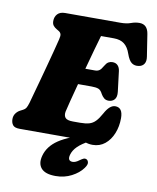

<svg xmlns="http://www.w3.org/2000/svg" viewBox="-100 -795 900 1102"><g transform="rotate(10 349.5 -243.5)"><path d="M378.5 0H51Q20.5 0 10.2 -13.8Q0 -27.5 0 -48Q0 -68 10.8 -82.2Q21.5 -96.5 36 -103.5L51.5 -111.5Q62.5 -117 68.2 -126.2Q74 -135.5 80.5 -157Q86 -177.5 96.2 -214.2Q106.5 -251 118.8 -296Q131 -341 143.5 -387.5Q156 -434 166.8 -475.2Q177.5 -516.5 184.5 -545Q190 -566.5 186.8 -576.2Q183.5 -586 174.5 -591.5L160.5 -600Q149 -606.5 141 -616.2Q133 -626 133 -643Q133 -668 148 -684Q163 -700 192.5 -700H514.5Q550 -700 574.2 -709Q598.5 -718 622.5 -718Q669.5 -718 678 -663L698 -534Q702 -508 691.8 -492.5Q681.5 -477 661 -474Q637.5 -470 620.2 -482Q603 -494 589.5 -532.5Q577 -569.5 554 -587.5Q531 -605.5 493 -605.5H418Q410 -578.5 394.5 -523.5Q379 -468.5 362 -405H418.5Q432.5 -405 442.8 -411.5Q453 -418 466 -441Q475 -457 485.5 -463.2Q496 -469.5 509 -469.5Q529 -469.5 540.2 -457.5Q551.5 -445.5 554 -425L568.5 -307Q572 -276.5 559 -262Q546 -247.5 524.5 -247.5Q508 -247.5 497.5 -256.8Q487 -266 480 -278.5Q469.5 -300 455.2 -305.5Q441 -311 414.5 -311H336Q321 -254 309 -208.2Q297 -162.5 293 -143Q289 -120.5 299.5 -107.5Q310 -94.5 344.5 -94.5H386Q418 -94.5 438.8 -100.5Q459.5 -106.5 475.2 -122.8Q491 -139 508 -170Q536.5 -223 569 -223Q613 -223 613 -161Q613 -112.5 596.5 -71.8Q580 -31 549.8 -6.5Q519.5 18 478 18Q453.5 18 431.2 9Q409 0 378.5 0ZM452.5 -35.5 459.5 0Q415.5 23.5 392 46.5Q368.5 69.5 361 97Q351.5 134 382.5 134Q399.5 134 421 117.5Q432 109.5 440.5 105.5Q449 101.5 457.5 105Q467 108.5 470 121.8Q473 135 457 156.5Q434.5 187.5 392.8 209.2Q351 231 300 231Q240 231 216.2 203.8Q192.5 176.5 205 130Q220 73 277.5 34.2Q335 -4.5 452.5 -35.5Z"/></g></svg>

Font: Fraunces 72pt S100 Black
Style: Italic
Weight: 900
Italic angle: -16°
Version: Version 1.000; ttfautohint (v1.8.3)